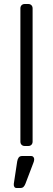

<svg xmlns="http://www.w3.org/2000/svg" viewBox="-20 -730 265 960"><path d="M104 0Q94 0 88 -6Q82 -12 82 -22V-688Q82 -698 88 -704Q94 -710 104 -710H121Q131 -710 137 -704Q143 -698 143 -688V-22Q143 -12 137 -6Q131 0 121 0ZM63 210Q55 210 51.5 204Q48 198 49 189L66 77Q68 65 73.5 57.5Q79 50 91 50H136Q143 50 147 55Q151 60 151 66Q151 75 147 84L107 189Q103 199 97.5 204.5Q92 210 81 210Z"/></svg>

Font: Rubik Light Light
Style: Regular
Weight: 300
Version: Version 2.101